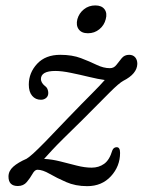

<svg xmlns="http://www.w3.org/2000/svg" viewBox="-20 -660 514 690"><path d="M411.5 -110.5Q411.5 -62.5 378.8 -26.8Q346 9 293.5 9Q251 9 217.5 -5.8Q184 -20.5 158.5 -35.2Q133 -50 114.5 -50Q105 -50 96.8 -35.2Q88.5 -20.5 76.5 -6Q64.5 8.5 44 8.5Q10.5 8.5 10.5 -25.5Q10.5 -45.5 27.5 -60.8Q44.5 -76 75.5 -89.5Q84.5 -95 99 -108Q113.5 -121 142.5 -150.5Q171.5 -180 223.5 -235Q278 -291.5 309.8 -323.2Q341.5 -355 356.5 -372.5Q333.5 -375.5 300.5 -383.5Q267.5 -391.5 234.8 -398.2Q202 -405 179 -405Q127 -405 127 -375.5Q127 -371 130.2 -364.2Q133.5 -357.5 141.5 -351Q148 -346.5 150.8 -339.5Q153.5 -332.5 153.5 -326Q153.5 -314.5 145.8 -308Q138 -301.5 127 -301.5Q107.5 -301.5 95.5 -315.8Q83.5 -330 83.5 -356Q83.5 -398.5 113.5 -430.8Q143.5 -463 196.5 -463Q239.5 -463 271 -451Q302.5 -439 327.2 -427Q352 -415 375 -415Q389.5 -415 398.5 -427Q407.5 -439 417.5 -451Q427.5 -463 444 -463Q458 -463 465.8 -454Q473.5 -445 473.5 -430.5Q472.5 -394.5 423 -369.5Q408 -361.5 374.5 -328Q341 -294.5 276.5 -229.5Q235 -189 209 -163.2Q183 -137.5 167 -120.2Q151 -103 138.5 -89Q167 -87.5 197.2 -79.8Q227.5 -72 256.2 -64.8Q285 -57.5 309.5 -57.5Q335 -57.5 354.2 -71.2Q373.5 -85 383.5 -119Q388 -131 399.5 -131Q411.5 -131 411.5 -110.5ZM296 -540.5Q273 -540.5 262.8 -554.8Q252.5 -569 258 -591Q264 -612.5 281.5 -626.5Q299 -640.5 322.5 -640.5Q345.5 -640.5 355.8 -626.5Q366 -612.5 360 -591Q354.5 -569 337 -554.8Q319.5 -540.5 296 -540.5Z"/></svg>

Font: Fraunces 9pt S100 Light
Style: Italic
Weight: 300
Italic angle: -16°
Version: Version 1.000; ttfautohint (v1.8.3)